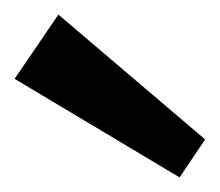

<svg xmlns="http://www.w3.org/2000/svg" viewBox="-20 -826 301 263"><path d="M261 -635 226 -583 0 -718 60 -806Z"/></svg>

Font: Pathway Extreme 12pt SemiBold
Style: Regular
Weight: 600
Version: Version 1.001;gftools[0.9.26]